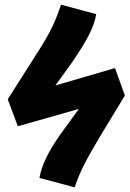

<svg xmlns="http://www.w3.org/2000/svg" viewBox="-20 -781 552 818"><path d="M240 -761C218 -696 198 -647 137 -553L13 -358L56 -243L316 -317L236 -207C185 -133 158 -79 148 -23L298 17C320 -48 345 -96 401 -191L512 -374L470 -491L216 -417L284 -511C351 -609 380 -663 390 -721Z"/></svg>

Font: Fira Sans ExtraBold
Style: Italic
Weight: 800
Italic angle: -8°
Designer: bBox Type GmbH & Carrois Corporate GbR & Edenspiekermann AG
Foundry: bBox Type GmbH & Carrois Corporate GbR & Edenspiekermann AG
Version: Version 4.301;PS 004.301;hotconv 1.0.88;makeotf.lib2.5.64775